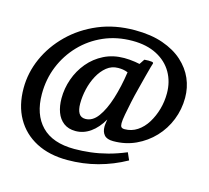

<svg xmlns="http://www.w3.org/2000/svg" viewBox="-95 -669 936 861"><g transform="rotate(15 373.5 -238.5)"><path d="M286 82Q202 82 141 50Q80 18 47 -40.5Q14 -99 14 -179Q14 -251 44 -318.5Q74 -386 129.5 -440.5Q185 -495 261 -527Q337 -559 430 -559Q505 -559 560.5 -539.5Q616 -520 652.5 -487Q689 -454 707 -412.5Q725 -371 725 -324Q725 -270 705.5 -221Q686 -172 650.5 -134.5Q615 -97 567.5 -75Q520 -53 463 -53Q434 -53 421.5 -67.5Q409 -82 409 -106Q409 -114 410.5 -123Q412 -132 413 -140Q389 -98 357 -75.5Q325 -53 288 -53Q255 -53 233 -69.5Q211 -86 200.5 -114.5Q190 -143 190 -179Q190 -225 205.5 -269Q221 -313 250.5 -348.5Q280 -384 322 -405Q364 -426 416 -426Q427 -426 440.5 -425Q454 -424 466.5 -422Q479 -420 488 -418L504 -442Q505 -442 511.5 -442.5Q518 -443 524 -443Q531 -443 538.5 -442Q546 -441 546 -436Q546 -436 540.5 -418Q535 -400 528 -371.5Q521 -343 512 -309Q503 -275 496 -242Q489 -209 484 -182Q479 -155 479 -141Q479 -128 483.5 -123Q488 -118 499 -118Q531 -118 557.5 -135.5Q584 -153 602.5 -183Q621 -213 631 -248.5Q641 -284 641 -322Q641 -376 616.5 -418.5Q592 -461 545 -485.5Q498 -510 432 -510Q359 -510 298.5 -483.5Q238 -457 193.5 -410.5Q149 -364 124.5 -304Q100 -244 100 -175Q100 -80 151.5 -27Q203 26 304 26Q340 26 378.5 21.5Q417 17 457 6.5Q497 -4 540 -22L555 12Q494 46 426.5 64Q359 82 286 82ZM317 -117Q350 -117 375 -151Q400 -185 418 -242Q436 -299 446 -368Q433 -373 423 -374.5Q413 -376 401 -376Q371 -376 348 -357.5Q325 -339 309 -309.5Q293 -280 285 -245.5Q277 -211 277 -178Q277 -149 286.5 -133Q296 -117 317 -117Z"/></g></svg>

Font: Manuale Medium
Style: Italic
Weight: 500
Italic angle: -11°
Version: Version 1.002